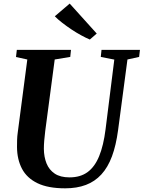

<svg xmlns="http://www.w3.org/2000/svg" viewBox="-20 -1014 781 1044"><path d="M673 -690.5 622 -306Q611 -223.5 588.8 -163.8Q566.5 -104 531.2 -65.5Q496 -27 447 -8.5Q398 10 334.5 10Q241 10 183.5 -18Q126 -46 99.5 -96.5Q73 -147 72.5 -214Q72.5 -233 73 -252.8Q73.5 -272.5 76.5 -293.5L128.5 -690.5L67 -704L71.5 -743H366L362 -704.5L277.5 -690.5L226 -302Q222.5 -274.5 220.5 -249.5Q218.5 -224.5 218.5 -204.5Q219 -160.5 233 -125.5Q247 -90.5 277.5 -70Q308 -49.5 358 -49.5Q417 -49.5 456.2 -78.2Q495.5 -107 519.2 -165Q543 -223 554 -311L601.5 -690L528 -704.5L532 -743H741L736.5 -704.5ZM468.5 -799Q448 -807.5 421.8 -821.8Q395.5 -836 368.5 -854Q341.5 -872 317.8 -890.5Q294 -909 278 -925.5L359 -994.5L506 -831.5Z"/></svg>

Font: Merriweather 60pt
Style: Bold Italic
Weight: 700
Italic angle: -7.8°
Version: Version 2.101